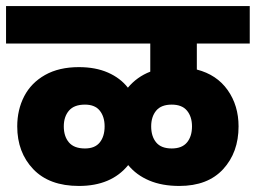

<svg xmlns="http://www.w3.org/2000/svg" viewBox="-30 -694 846 635"><path d="M621 -550V-464Q687 -447 723 -396Q759 -345 759 -276Q759 -190 708 -134.5Q657 -79 563 -79Q506 -79 463.5 -97Q421 -115 394 -148Q338 -79 231 -79Q133 -79 80 -134.5Q27 -190 27 -276Q27 -331 50 -375.5Q73 -420 119 -446Q165 -472 231 -472Q286 -472 327 -454Q368 -436 393 -404Q423 -440 467 -457V-550H-10V-674H796V-550ZM316 -276Q316 -308 300 -328Q284 -348 251 -348Q215 -348 198 -328Q181 -308 181 -276Q181 -243 198 -223Q215 -203 251 -203Q284 -203 300 -223Q316 -243 316 -276ZM605 -276Q605 -308 588.5 -328Q572 -348 538 -348Q503 -348 486.5 -328Q470 -308 470 -276Q470 -243 486.5 -223Q503 -203 538 -203Q572 -203 588.5 -223Q605 -243 605 -276Z"/></svg>

Font: Biryani Heavy
Style: Regular
Weight: 900
Designer: Dan Reynolds and Mathieu Réguer
Foundry: Dan Reynolds and Mathieu Réguer
Version: Version 1.003; ttfautohint (v1.1) -l 5 -r 5 -G 72 -x 0 -D la